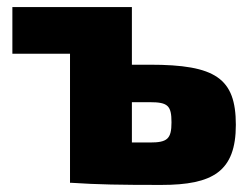

<svg xmlns="http://www.w3.org/2000/svg" viewBox="-20 -517 710 543"><path d="M404 -334H353V-497H15V-365H178V0H182C257 5 320 6 436 6C582 6 647 -32 647 -164C647 -296 589 -334 404 -334ZM404 -114H353V-228H404C455 -228 465 -218 465 -171C465 -124 453 -114 404 -114Z"/></svg>

Font: Exo 2 Extra Bold
Style: Regular
Weight: 800
Designer: Natanael Gama
Version: Version 1.001;PS 001.001;hotconv 1.0.88;makeotf.lib2.5.64775